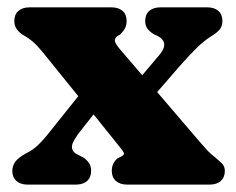

<svg xmlns="http://www.w3.org/2000/svg" viewBox="-20 -498 637 518"><path d="M211.3 -263.7 256.5 -219.8 201 -149.5Q176.1 -118.8 174.3 -105Q172.6 -91.2 185.4 -83.1L204.5 -73.2Q214.3 -66.8 220.1 -58.2Q225.9 -49.6 225.9 -36.8Q225.9 -19.6 215 -9.8Q204.2 0 184.9 0H54.2Q35.4 0 24.3 -9.8Q13.2 -19.6 13.2 -36.8Q13.2 -50 21.1 -61.4Q28.9 -72.8 52.9 -85.7Q68.8 -93.6 81.4 -105.4Q94.1 -117.3 106.8 -133.1Q119.6 -149 134.8 -168ZM301.5 -367.7 384.1 -271.1 395 -260.2 519 -115.2Q534.9 -96.9 541.5 -90Q548.2 -83.1 558.9 -74.8Q570.3 -65.3 578.4 -57.4Q586.6 -49.5 586.6 -36.8Q586.6 -19.7 575.7 -9.8Q564.9 0 545.6 0H322.6Q303.8 0 292.7 -9.8Q281.6 -19.6 281.6 -36.8Q281.6 -49.2 286.4 -57.8Q291.2 -66.4 298.2 -71.6L307.9 -76Q315.8 -80.9 314.5 -84.8Q313.1 -88.7 306 -97.8L215.8 -210L204.5 -222.1L94.7 -357.8Q79.9 -376.1 67.8 -386.3Q55.6 -396.4 43.9 -402.7Q31.8 -409.8 25.2 -419.3Q18.6 -428.7 18.6 -441.4Q18.6 -459 29.7 -468.6Q40.8 -478.2 59.6 -478.2H280.6Q299.9 -478.2 310.7 -468.6Q321.6 -459 321.6 -441.4Q321.6 -429 316.8 -420.8Q312 -412.6 304.6 -405.4L296.8 -400.8Q288.6 -394.1 290.1 -386.8Q291.7 -379.4 301.5 -367.7ZM362.6 -201.7 314.6 -236.9 409.4 -349.1Q424.3 -366.6 423 -379.2Q421.8 -391.7 406.3 -400.4L395.5 -405.4Q383.7 -412.6 377.7 -420.8Q371.7 -429 371.7 -441.4Q371.7 -459 382.8 -468.6Q393.9 -478.2 412.7 -478.2H539Q558.3 -478.2 569.1 -468.6Q580 -459 580 -441.4Q580 -427.8 573 -418.9Q566.1 -410 549.7 -400.1Q531.3 -388.5 512.5 -370.5Q493.8 -352.5 464 -318.8Z"/></svg>

Font: Fraunces SuperSoft Wonky
Style: Regular
Weight: 900
Version: Version 1.000;[b76b70a41]